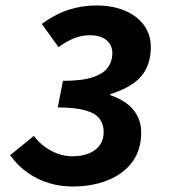

<svg xmlns="http://www.w3.org/2000/svg" viewBox="-20 -667 640 699"><path d="M243.4 12Q201.2 12 160 0Q118.8 -11.9 82.2 -37.2Q45.6 -62.4 16.9 -101.9L103.2 -172.3Q120 -149.6 142.5 -133.1Q164.9 -116.5 190.8 -107.3Q216.7 -98 243.8 -98Q277.8 -98 303.4 -108.4Q328.9 -118.7 343.1 -138.3Q357.4 -157.8 357.4 -185.9Q357.4 -214.1 342.9 -234.1Q328.5 -254.2 292.1 -264.8Q255.7 -275.5 190.3 -275.9L209.2 -372.7Q278.2 -372.7 317.3 -385.7Q356.4 -398.6 372.7 -421.3Q389 -443.9 389 -472.4Q389 -503.7 367.2 -521.2Q345.3 -538.7 306.1 -538.7Q278.6 -538.7 251.2 -528.2Q223.8 -517.7 193 -495.6L132.1 -579.9Q180.3 -615.2 229.1 -631.1Q277.9 -647.1 331.2 -647.1Q389.5 -647.1 434.2 -628.3Q478.8 -609.6 504 -575.5Q529.1 -541.4 529.1 -494.9Q529.1 -433.2 496.1 -391.7Q463.1 -350.2 381.9 -324.3V-320.5Q440.2 -300.2 467.2 -265.1Q494.1 -230 494.1 -185.3Q494.1 -120.6 461.2 -76.8Q428.4 -33 371.6 -10.5Q314.8 12 243.4 12Z"/></svg>

Font: SourceCodeVF
Style: Italic
Weight: 200
Italic angle: -11°
Monospace: yes
Designer: Paul D. Hunt, Teo Tuominen
Foundry: Adobe
Version: Version 1.026;hotconv 1.1.0;makeotfexe 2.6.0